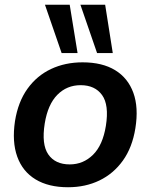

<svg xmlns="http://www.w3.org/2000/svg" viewBox="-20 -777 632 807"><path d="M266 10Q184 10 129.5 -23Q75 -56 52.5 -118.5Q30 -181 43 -268Q56 -349 95.5 -404Q135 -459 194.5 -487Q254 -515 327 -515Q410 -515 464 -482Q518 -449 540.5 -387Q563 -325 549 -238Q536 -157 496.5 -102Q457 -47 398 -18.5Q339 10 266 10ZM273 -86Q330 -86 371 -126.5Q412 -167 425 -248Q439 -336 409 -377.5Q379 -419 319 -419Q261 -419 221 -378.5Q181 -338 168 -258Q154 -170 183 -128Q212 -86 273 -86ZM388 -554 318 -757H422L454 -554ZM239 -554 169 -757H273L306 -554Z"/></svg>

Font: Mulish ExtraLight
Style: Bold Italic
Weight: 700
Italic angle: -9°
Version: Version 3.603